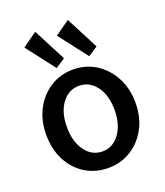

<svg xmlns="http://www.w3.org/2000/svg" viewBox="-131 -786 763 886"><g transform="rotate(-20 250.0 -343.0)"><path d="M250 10Q187 10 137.5 -20.5Q88 -51 59.5 -105.5Q31 -160 31 -231Q31 -301 59.5 -355.5Q88 -410 137.5 -441.5Q187 -473 250 -473Q312 -473 361.5 -441.5Q411 -410 440 -355.5Q469 -301 469 -231Q469 -160 440 -106Q411 -52 361.5 -21Q312 10 250 10ZM250 -71Q301 -71 334 -116Q367 -161 367 -232Q367 -305 334 -349Q301 -393 250 -393Q199 -393 166 -349Q133 -305 133 -232Q133 -161 165.5 -116Q198 -71 250 -71ZM182 -505 74 -645 146 -696 229 -536ZM342 -505 234 -645 306 -696 389 -536Z"/></g></svg>

Font: Inconsolata SemiBold
Style: Regular
Weight: 600
Monospace: yes
Designer: Raph Levien, Cyreal, Brenton Simpson
Foundry: Raph Levien, Cyreal, Google
Version: Version 3.100; ttfautohint (v1.8.4.7-5d5b)